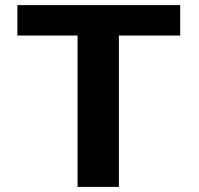

<svg xmlns="http://www.w3.org/2000/svg" viewBox="-20 -731 779 751"><path d="M684.9 -592V-711H48V-592H283.4V0H445.1V-592Z"/></svg>

Font: Asimov
Style: Wid
Weight: 500
Designer: Google
Version: Version 2.000980; 2014